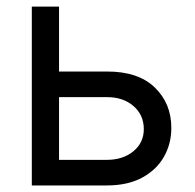

<svg xmlns="http://www.w3.org/2000/svg" viewBox="-20 -566 594 586"><path d="M149.4 -347.7H305.7Q401.4 -348.1 452.1 -299.3Q502.9 -250.5 502.9 -175.8Q502.9 -127 480.2 -87.2Q457.5 -47.4 413.6 -23.7Q369.6 0 305.7 0H77.1V-545.9H160.2V-78.1H305.7Q355 -78.1 387 -104.2Q418.9 -130.4 418.9 -171.9Q418.9 -215.3 387 -242.7Q355 -270 305.7 -269.5H149.4Z"/></svg>

Font: Inter V
Style: 
Weight: 400
Designer: Rasmus Andersson
Foundry: rsms
Version: Version 4.000;git-a3f224843